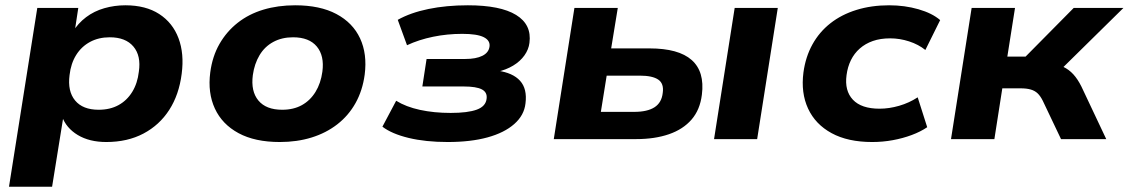

<svg xmlns="http://www.w3.org/2000/svg" viewBox="-20 -526 4268 726"><path d="M14 180 121 -496H276L262 -404H254Q275 -438 305.5 -461Q336 -484 374.5 -495Q413 -506 454 -506Q531 -506 582 -473Q633 -440 655 -381.5Q677 -323 667 -247Q657 -168 620 -110.5Q583 -53 522.5 -21Q462 11 382 11Q318 11 274 -15.5Q230 -42 214 -87H220L177 180ZM353 -111Q396 -111 428 -128.5Q460 -146 480 -178.5Q500 -211 505 -255Q514 -315 484.5 -350Q455 -385 395 -385Q353 -385 320.5 -367.5Q288 -350 268 -318Q248 -286 243 -242Q235 -181 264 -146Q293 -111 353 -111Z M1038 11Q944 11 882 -22.5Q820 -56 792.5 -115.5Q765 -175 775 -252Q783 -313 810 -360Q837 -407 879 -440Q921 -473 976 -489.5Q1031 -506 1096 -506Q1190 -506 1252 -473Q1314 -440 1341.5 -381Q1369 -322 1359 -244Q1351 -184 1324.5 -136.5Q1298 -89 1255.5 -56Q1213 -23 1158 -6Q1103 11 1038 11ZM1047 -111Q1090 -111 1121.5 -128.5Q1153 -146 1173 -178.5Q1193 -211 1199 -255Q1207 -315 1178 -350Q1149 -385 1088 -385Q1046 -385 1013.5 -367.5Q981 -350 961.5 -317.5Q942 -285 936 -242Q928 -181 957 -146Q986 -111 1047 -111Z M1673 11Q1589 11 1525 -4.5Q1461 -20 1426 -47L1478 -145Q1515 -122 1568 -110.5Q1621 -99 1684 -99Q1749 -99 1783 -111.5Q1817 -124 1820 -153Q1823 -177 1802 -188Q1781 -199 1734 -199H1577L1593 -303H1739Q1780 -303 1804 -315Q1828 -327 1831 -350Q1834 -373 1809 -385.5Q1784 -398 1728 -398Q1671 -398 1617.5 -387Q1564 -376 1519 -355L1484 -451Q1532 -478 1600 -492Q1668 -506 1749 -506Q1872 -506 1931.5 -469.5Q1991 -433 1982 -364Q1979 -339 1963 -316.5Q1947 -294 1920.5 -278Q1894 -262 1859 -254L1860 -259Q1919 -251 1946.5 -220.5Q1974 -190 1967 -135Q1962 -90 1924.5 -57Q1887 -24 1823.5 -6.5Q1760 11 1673 11Z M2074 0 2152 -496H2316L2291 -343H2436Q2546 -343 2595.5 -299Q2645 -255 2634 -168Q2627 -111 2595 -74Q2563 -37 2509.5 -18.5Q2456 0 2385 0ZM2252 -103H2378Q2428 -103 2455 -120.5Q2482 -138 2486 -175Q2491 -210 2469 -225Q2447 -240 2399 -240H2274ZM2680 0 2758 -496H2921L2843 0Z M3278 11Q3186 11 3124.5 -22.5Q3063 -56 3035.5 -115.5Q3008 -175 3018 -252Q3026 -311 3052 -358Q3078 -405 3120 -438Q3162 -471 3218.5 -488.5Q3275 -506 3342 -506Q3401 -506 3453 -491Q3505 -476 3535 -450L3479 -337Q3453 -358 3417.5 -369.5Q3382 -381 3346 -381Q3309 -381 3280.5 -371Q3252 -361 3231 -342.5Q3210 -324 3197.5 -298.5Q3185 -273 3181 -242Q3173 -183 3205 -149Q3237 -115 3306 -115Q3342 -115 3380 -126Q3418 -137 3450 -158L3486 -45Q3461 -28 3427.5 -15.5Q3394 -3 3356 4Q3318 11 3278 11Z M3576 0 3654 -496H3818L3789 -312H3858L4040 -496H4228L3970 -242L3951 -286Q3980 -283 4001 -273Q4022 -263 4038.5 -245Q4055 -227 4069 -199L4163 0H3992L3923 -145Q3914 -163 3903.5 -173Q3893 -183 3877.5 -187.5Q3862 -192 3839 -192H3770L3740 0Z"/></svg>

Font: Nunito Sans 10pt SemiExpanded ExtraBold
Style: Italic
Weight: 800
Width: 6
Italic angle: -9°
Designer: Vernon Adams
Foundry: Vernon Adams
Version: Version 3.101;gftools[0.9.27]